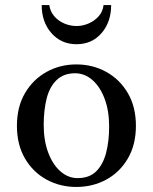

<svg xmlns="http://www.w3.org/2000/svg" viewBox="-20 -730 605 760"><path d="M282 -475Q347 -475 400.5 -445.5Q454 -416 486 -361.5Q518 -307 518 -232Q518 -157 486 -102.5Q454 -48 400.5 -19Q347 10 282 10Q218 10 164.5 -19Q111 -48 79 -102.5Q47 -157 47 -232Q47 -307 79 -361.5Q111 -416 164.5 -445.5Q218 -475 282 -475ZM287 -25Q334 -25 361 -52Q388 -79 400 -125Q412 -171 412 -229Q412 -292 394 -339.5Q376 -387 345.5 -413.5Q315 -440 277 -440Q232 -440 204 -413Q176 -386 164.5 -339.5Q153 -293 153 -236Q153 -173 171 -125.5Q189 -78 219.5 -51.5Q250 -25 287 -25ZM283 -555Q222 -555 183.5 -599Q145 -643 145 -710H175Q179 -684 195 -665.5Q211 -647 234.5 -637Q258 -627 283 -627Q307 -627 330.5 -637Q354 -647 370.5 -665.5Q387 -684 390 -710H420Q420 -643 382 -599Q344 -555 283 -555Z"/></svg>

Font: Brygada 1918 Medium
Style: Regular
Weight: 500
Designer: Mateusz Machalski | Borys Kosmynka | Przemek Hoffer
Foundry: NIEPODLEGLA 2018
Version: Version 3.006